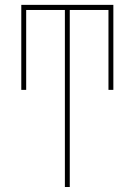

<svg xmlns="http://www.w3.org/2000/svg" viewBox="-20 -750 540 770"><path d="M240.2 -710H85V-389.6H65.4V-730.5H434.6V-389.6H415V-710H259.8V0H240.2Z"/></svg>

Font: Mgen+ 1mn thin
Style: Regular
Weight: 100
Designer: [Source Han Sans]
Ryoko NISHIZUKA  (kana & ideographs); Paul D. Hunt (Latin, Greek & Cyrillic); Wenlong ZHANG  (bopomofo
Version: Version 1.059.20150602